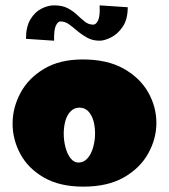

<svg xmlns="http://www.w3.org/2000/svg" viewBox="-20 -685 631 717"><path d="M291 12Q203 12 144 -22Q85 -56 56 -110Q27 -164 27 -223Q27 -283 56.5 -338Q86 -393 144.5 -428Q203 -463 289 -463Q381 -463 442 -428.5Q503 -394 533.5 -340Q564 -286 564 -226Q564 -167 533.5 -112Q503 -57 442.5 -22.5Q382 12 291 12ZM273 -78Q293 -78 307 -94Q321 -110 328 -135.5Q335 -161 335 -187Q335 -212 329 -233.5Q323 -255 310 -269Q297 -283 277 -283Q257 -283 243.5 -269Q230 -255 224 -233Q218 -211 218 -186Q218 -160 224.5 -135Q231 -110 243.5 -94Q256 -78 273 -78ZM182 -533 77 -540Q77 -585 93.5 -612.5Q110 -640 134.5 -652.5Q159 -665 182 -665Q213 -665 233.5 -654Q254 -643 268.5 -629Q283 -615 297 -604Q311 -593 328 -593Q339 -593 346.5 -609Q354 -625 352 -665L457 -658Q457 -613 438.5 -585.5Q420 -558 395 -545.5Q370 -533 352 -533Q326 -533 306 -544Q286 -555 269.5 -569Q253 -583 238 -594Q223 -605 206 -605Q196 -605 188.5 -589Q181 -573 182 -533Z"/></svg>

Font: Marhey Light
Style: Bold
Weight: 700
Version: Version 1.000